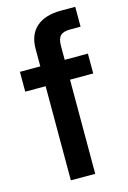

<svg xmlns="http://www.w3.org/2000/svg" viewBox="-113 -783 561 839"><g transform="rotate(-15 167.5 -364.0)"><path d="M100.1 -596.2V-515.6H7.8V-425.8H100.1V0H210.4V-425.8H315.4V-515.6H210.4V-578.6C210.4 -621.6 226.1 -637.7 269 -637.7H314.9V-727.5H250C154.3 -727.5 100.1 -680.2 100.1 -596.2Z"/></g></svg>

Font: Raveo Display Display Medium
Style: Regular
Weight: 500
Designer: Jakub Foglar, Rasmus Andersson (Inter)
Foundry: Jakubfoglar.com
Version: Version 1.100;Glyphs 3.2.3 (3260)